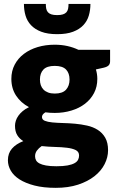

<svg xmlns="http://www.w3.org/2000/svg" viewBox="-20 -748 576 947"><path d="M19 0ZM250 -527.5Q283 -527.5 312.2 -521Q341.5 -514.5 366.5 -502.5H523V-446Q523 -433 515.8 -425.5Q508.5 -418 491 -414L453 -405.5Q460 -383 460 -359Q460 -320 443.8 -289Q427.5 -258 399.2 -236.2Q371 -214.5 332.5 -202.8Q294 -191 250 -191Q225.5 -191 204 -194Q187 -184 187 -171Q187 -158 201 -152.2Q215 -146.5 238 -144.2Q261 -142 290.2 -141.2Q319.5 -140.5 350 -137.8Q380.5 -135 409.8 -128.5Q439 -122 462 -107.5Q485 -93 499 -68.8Q513 -44.5 513 -7Q513 28 496 61.5Q479 95 446 121Q413 147 365 162.8Q317 178.5 255 178.5Q194 178.5 149.8 167Q105.5 155.5 76.2 136.8Q47 118 33 93.5Q19 69 19 42.5Q19 8 39 -15Q59 -38 95 -52Q76 -63.5 65 -81.5Q54 -99.5 54 -128Q54 -139.5 58 -152.2Q62 -165 70.5 -177Q79 -189 92 -200Q105 -211 123 -219.5Q82.5 -241 59.2 -276.5Q36 -312 36 -359Q36 -398 52.5 -429.2Q69 -460.5 97.8 -482.2Q126.5 -504 165.5 -515.8Q204.5 -527.5 250 -527.5ZM370 19Q370 0.5 353.5 -7.8Q337 -16 310.5 -19.2Q284 -22.5 251 -23.2Q218 -24 185.5 -27.5Q171 -17.5 162 -5.2Q153 7 153 22.5Q153 33.5 157.8 42.5Q162.5 51.5 174.5 58Q186.5 64.5 206.8 68.2Q227 72 258 72Q291.5 72 313 68Q334.5 64 347.2 57Q360 50 365 40.2Q370 30.5 370 19ZM250 -286.5Q288.5 -286.5 305.8 -305.8Q323 -325 323 -355.5Q323 -387 305.8 -405Q288.5 -423 250 -423Q211.5 -423 194.2 -405Q177 -387 177 -355.5Q177 -340.5 181.2 -328Q185.5 -315.5 194.5 -306.2Q203.5 -297 217.2 -291.8Q231 -286.5 250 -286.5ZM262 -579.5Q215 -579.5 183.5 -591.5Q152 -603.5 133 -623.8Q114 -644 106 -671Q98 -698 98 -728.5H206Q206 -715 208.2 -704.5Q210.5 -694 216.8 -687.2Q223 -680.5 233.8 -677Q244.5 -673.5 262 -673.5Q279 -673.5 290 -677Q301 -680.5 307.2 -687.2Q313.5 -694 315.8 -704.5Q318 -715 318 -728.5H426Q426 -698 418 -671Q410 -644 391 -623.8Q372 -603.5 340.5 -591.5Q309 -579.5 262 -579.5Z"/></svg>

Font: Lato Black
Style: Regular
Weight: 900
Designer: Lukasz Dziedzic
Foundry: tyPoland Lukasz Dziedzic
Version: Version 2.007; 2014-02-27